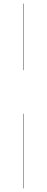

<svg xmlns="http://www.w3.org/2000/svg" viewBox="-20 -800 260 1070"><path d="M109 -780H111V-409H109ZM109 -166H111V250H109Z"/></svg>

Font: Bodoni* 72
Style: Regular
Weight: 400
Version: Version 1.003